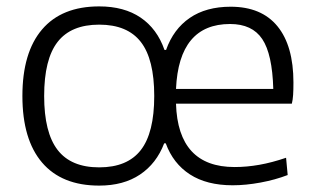

<svg xmlns="http://www.w3.org/2000/svg" viewBox="-20 -570 986 600"><path d="M707 9Q626 9 573.5 -25Q521 -59 498 -122H493Q469 -59 417.5 -24.5Q366 10 290 10Q173 10 111.5 -62Q50 -134 50 -270Q50 -406 111.5 -478Q173 -550 290 -550Q368 -550 419.5 -515Q471 -480 494 -414H499Q522 -479 573 -514Q624 -549 701 -549Q797 -549 847 -488Q897 -427 897 -312Q897 -289 896 -273.5Q895 -258 892 -246H530Q536 -48 713 -48Q751 -48 790.5 -55Q830 -62 874 -77L879 -23Q840 -8 794 0.5Q748 9 707 9ZM290 -47Q378 -47 420 -101Q462 -155 462 -270Q462 -385 420 -439Q378 -493 290 -493Q202 -493 160 -439Q118 -385 118 -270Q118 -156 160 -101.5Q202 -47 290 -47ZM834 -292Q831 -401 799.5 -448Q768 -495 699 -495Q539 -495 530 -292Z"/></svg>

Font: Plata Sans Light
Style: Regular
Weight: 300
Designer: Pablo Impallari, Andres Torresi, & Cristiano Sobral
Foundry: Pablo Impallari, Andres Torresi, & Cristiano Sobral
Version: Version 1.00;December 28, 2019;FontCreator 12.0.0.2547 64-bi